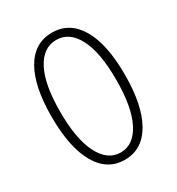

<svg xmlns="http://www.w3.org/2000/svg" viewBox="-161 -754 801 868"><g transform="rotate(-30 239.5 -319.5)"><path d="M47.9 -321.8Q47.9 -480.5 97.4 -565.7Q147 -650.9 238.8 -650.9Q330.6 -650.9 380.4 -565.7Q430.2 -480.5 430.2 -321.8Q430.2 -162.1 380.1 -75Q330.1 12.2 238.8 12.2Q147.5 12.2 97.7 -75Q47.9 -162.1 47.9 -321.8ZM92.8 -321.8Q92.8 -178.7 132.1 -102.3Q171.4 -25.9 238.8 -25.9Q306.6 -25.9 345.7 -102.1Q384.8 -178.2 384.8 -321.8Q384.8 -464.8 345.9 -538.8Q307.1 -612.8 238.8 -612.8Q170.9 -612.8 131.8 -538.6Q92.8 -464.4 92.8 -321.8Z"/></g></svg>

Font: Source Sans Pro Light
Style: Regular
Weight: 300
Designer: Paul D. Hunt
Foundry: Adobe Systems Incorporated
Version: Version 2.020;PS 2.0;hotconv 1.0.86;makeotf.lib2.5.63406